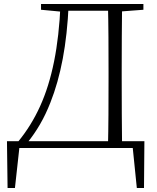

<svg xmlns="http://www.w3.org/2000/svg" viewBox="-20 -743 788 964"><path d="M18 201 15 -34H705L703 201H667L644 -25L670 0H52L80 -26L55 201ZM186 -694V-723H300V-684H292ZM300 -689V-723H558V-689ZM522 0Q524 -83 524.5 -168.5Q525 -254 525 -353V-383Q525 -472 524.5 -556.5Q524 -641 522 -723H593Q592 -641 591.5 -556.5Q591 -472 591 -383V-353Q591 -254 591.5 -168.5Q592 -83 593 0ZM558 -684V-723H700V-694L568 -684ZM72 -33Q137 -112 181.5 -210Q226 -308 251.5 -434.5Q277 -561 284 -723H325Q318 -569 295 -447.5Q272 -326 233 -228Q210 -169 181 -119Q152 -69 117 -26V-16Z"/></svg>

Font: Noto Serif JP ExtraLight
Style: Regular
Weight: 200
Designer: Ryoko NISHIZUKA  (kana & ideographs); Frank Grießhammer (Latin, Greek & Cyrillic); Wenlong ZHANG  (bopomofo); Sandoll Co
Foundry: Adobe
Version: Version 2.002-H1;hotconv 1.1.0;makeotfexe 2.6.0